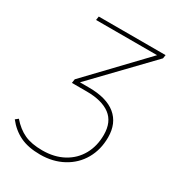

<svg xmlns="http://www.w3.org/2000/svg" viewBox="-171 -781 812 891"><g transform="rotate(30 235.0 -335.5)"><path d="M451 -662 173 -373H221Q316 -373 365 -332.5Q414 -292 414 -217Q414 -151 384.5 -99.5Q355 -48 301.5 -19Q248 10 180 10Q116 10 72.5 -11Q29 -32 -3 -73L12 -85Q45 -47 83 -29.5Q121 -12 179 -12Q243 -12 291 -38Q339 -64 365 -110.5Q391 -157 391 -217Q391 -286 347 -319Q303 -352 221 -352H142L145 -373L420 -661H93L96 -681H454Z"/></g></svg>

Font: FiraGO Thin
Style: Italic
Weight: 100
Italic angle: -8°
Designer: bBox Type GmbH
Foundry: bBox Type GmbH
Version: Version 1.001